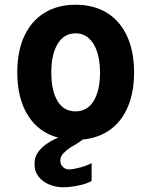

<svg xmlns="http://www.w3.org/2000/svg" viewBox="-20 -580 640 812"><path d="M403 -273.5Q403 -324.5 390.5 -361.8Q378 -399 354.8 -419Q331.5 -439 299.5 -439Q251.5 -439 224.2 -395Q197 -351 197 -273.5Q197 -196.5 223.2 -152.8Q249.5 -109 299.5 -109Q349 -109 376 -153Q403 -197 403 -273.5ZM126 114.5Q126 86.5 137.8 68.5Q149.5 50.5 166.5 36.5Q176.5 28 193 18.5Q209.5 9 226 2Q143 -20 98 -92Q53 -164 53 -273.5Q53 -363.5 83 -427.8Q113 -492 168.5 -526Q224 -560 300 -560Q376 -560 431.5 -526.2Q487 -492.5 517 -428Q547 -363.5 547 -273.5Q547 -191.5 521.5 -130Q496 -68.5 447.2 -32.5Q398.5 3.5 330 10Q320.5 18 304.2 28Q288 38 277.5 44Q262 54 248.5 68Q235 82 235 98Q235 115 245.8 125.8Q256.5 136.5 272 136.5Q288.5 136.5 319.2 128.2Q350 120 367.5 109.5V185.5Q345 198 310 205Q275 212 246.5 212Q217.5 212 189.8 201Q162 190 144 168Q126 146 126 114.5Z"/></svg>

Font: JuliaMono ExtraBold
Style: Regular
Weight: 800
Monospace: yes
Designer: cormullion
Foundry: corm
Version: Version 0.055; ttfautohint (v1.8.4)